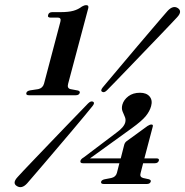

<svg xmlns="http://www.w3.org/2000/svg" viewBox="-20 -736 740 768"><path d="M182.5 -665.5Q169 -665.5 172.5 -676.5Q175.5 -687.5 189.5 -687.5H223Q254 -687.5 273.2 -692.8Q292.5 -698 308 -710Q318 -715.5 324 -715.5Q336.5 -715.5 333 -703L252.5 -401Q247.5 -383 262 -379.5L291.5 -374Q301 -371.5 299 -364.5Q296 -355 283 -355H96Q82.5 -355 85.5 -364.5Q87.5 -372 100 -374.5L133 -379.5Q151 -383.5 156 -401L221.5 -649Q226 -665.5 211.5 -665.5ZM477 -157.5Q480 -167 487.5 -172L570 -232Q579.5 -238 585.5 -238Q593.5 -238 591 -229.5L557.5 -102.5H605.5Q618 -102.5 615.5 -93.5Q612 -83 599 -83H552.5L542.5 -44Q537.5 -28 552.5 -24L575.5 -19Q585 -16 583 -9.5Q580 0 567 0H395.5Q382 0 384.5 -9.5Q387 -16.5 399 -19L425 -24Q443 -28 447.5 -44L457.5 -83H312Q299 -83 302 -93.5Q304.5 -100.5 315 -106.5L446 -205.5Q476 -227 481 -246.5Q484 -258.5 479.2 -269Q474.5 -279.5 470 -291Q465.5 -302.5 469.5 -317.5Q475 -337 493.5 -351Q512 -365 540 -365Q566 -365 578.5 -350Q591 -335 584.5 -311.5Q579 -291 562.8 -271.2Q546.5 -251.5 507 -223L340 -102.5H463ZM408 -375Q396.5 -363.5 388.5 -369Q380.5 -373.5 391 -386.5Q401 -398.5 422.5 -424Q444 -449.5 471.5 -482.2Q499 -515 528.2 -549.5Q557.5 -584 583.5 -614.5Q609.5 -645 627.5 -666Q645.5 -687 650.5 -692.5Q672.5 -716 691.5 -703.5Q710.5 -690.5 688.5 -667Q684 -662 664.8 -641.8Q645.5 -621.5 617.8 -592.5Q590 -563.5 558.2 -530.5Q526.5 -497.5 496.5 -466.2Q466.5 -435 443 -410.8Q419.5 -386.5 408 -375ZM332 -322Q344 -334 352.5 -329Q360.5 -324 349.5 -311Q340 -299 318.8 -273.5Q297.5 -248 269.8 -215Q242 -182 212.5 -147.5Q183 -113 156.8 -82Q130.5 -51 112 -29.8Q93.5 -8.5 88.5 -2.5Q67 21 47 8Q28 -4 51 -28.5Q56 -34.5 75.5 -55Q95 -75.5 123 -104.8Q151 -134 182.8 -167.2Q214.5 -200.5 244.8 -231.8Q275 -263 298.2 -287Q321.5 -311 332 -322Z"/></svg>

Font: Fraunces 72pt SemiBold
Style: Italic
Weight: 600
Italic angle: -16°
Version: Version 1.000;[b76b70a41]